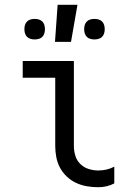

<svg xmlns="http://www.w3.org/2000/svg" viewBox="-20 -775 540 803"><path d="M391 8Q367 8 343.5 4Q320 0 298.5 -10Q277 -20 259.5 -36.5Q242 -53 231 -73.5Q220 -94 215.5 -117.5Q211 -141 211 -165V-450H75V-520H289V-165Q289 -144 295 -124Q301 -104 315.5 -89.5Q330 -75 350 -68.5Q370 -62 391 -62Q409 -62 426 -66Q443 -70 458 -78V-8Q443 0 426 4Q409 8 391 8ZM375 -610Q366 -610 357.5 -612.5Q349 -615 343 -621Q337 -627 334.5 -635.5Q332 -644 332 -653Q332 -662 334.5 -670.5Q337 -679 343 -685Q349 -691 357.5 -693.5Q366 -696 375 -696Q384 -696 392.5 -693.5Q401 -691 407 -685Q413 -679 415.5 -670.5Q418 -662 418 -653Q418 -644 415.5 -635.5Q413 -627 407 -621Q401 -615 392.5 -612.5Q384 -610 375 -610ZM125 -610Q116 -610 107.5 -612.5Q99 -615 93 -621Q87 -627 84.5 -635.5Q82 -644 82 -653Q82 -662 84.5 -670.5Q87 -679 93 -685Q99 -691 107.5 -693.5Q116 -696 125 -696Q134 -696 142.5 -693.5Q151 -691 157 -685Q163 -679 165.5 -670.5Q168 -662 168 -653Q168 -644 165.5 -635.5Q163 -627 157 -621Q151 -615 142.5 -612.5Q134 -610 125 -610ZM210 -600 221 -755H304L277 -600Z"/></svg>

Font: Iosevka NFM
Style: Regular
Weight: 400
Monospace: yes
Designer: Belleve Invis
Foundry: Belleve Invis
Version: Version 29.0.4; ttfautohint (v1.8.4);Nerd Fonts 3.3.0